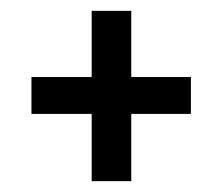

<svg xmlns="http://www.w3.org/2000/svg" viewBox="-20 -427 410 354"><path d="M38 -217H149V-93H222V-217H332V-285H222V-407H149V-285H38Z"/></svg>

Font: Hermeneus One
Style: Regular
Weight: 400
Designer: Rodrigo Fuenzalida, Pablo Impallari
Foundry: Pablo Impallari, Rodrigo Fuenzalida
Version: Version 1.002